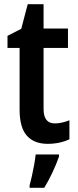

<svg xmlns="http://www.w3.org/2000/svg" viewBox="-20 -680 374 921"><path d="M243 -88Q260 -88 277.5 -92Q295 -96 313 -103V-12Q293 -2 265.5 4Q238 10 209 10Q144 10 109 -29Q74 -68 74 -155V-450H16V-508L82 -542L113 -660H189V-543H306V-450H189V-157Q189 -88 243 -88ZM263 71Q251 106 232 146.5Q213 187 192 221H122V209Q127 191 133 164.5Q139 138 144 110Q149 82 151 61H263Z"/></svg>

Font: Noto Sans Gujarati Condensed SemiBold
Style: Regular
Weight: 600
Width: 3
Designer: Jelle Bosma - Monotype Design Team, Universal Thirst
Foundry: Monotype Imaging Inc.
Version: Version 2.106; ttfautohint (v1.8.4.7-5d5b)